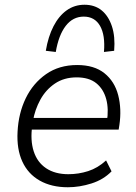

<svg xmlns="http://www.w3.org/2000/svg" viewBox="-20 -781 573 809"><path d="M266 8Q197 8 147.5 -20Q98 -48 74 -100.5Q50 -153 54 -226Q58 -304 88.5 -367Q119 -430 174 -468.5Q229 -507 305 -507Q377 -507 420 -472.5Q463 -438 478 -380Q493 -322 483 -254L480 -235H97L105 -284H451L430 -267Q439 -321 427.5 -363.5Q416 -406 385.5 -430.5Q355 -455 303 -455Q250 -455 211.5 -429Q173 -403 150 -361Q127 -319 119 -272L116 -252Q107 -190 122 -143.5Q137 -97 174.5 -72Q212 -47 268 -47Q311 -47 351.5 -60Q392 -73 427 -105L450 -59Q416 -24 365.5 -8Q315 8 266 8ZM215 -562 173 -567Q183 -627 205.5 -670.5Q228 -714 261 -737.5Q294 -761 336 -761Q379 -761 408 -737.5Q437 -714 451.5 -670.5Q466 -627 461 -567L418 -562Q424 -633 401.5 -672Q379 -711 333 -711Q287 -711 257 -672Q227 -633 215 -562Z"/></svg>

Font: Nunitoga
Style: Light Italic
Weight: 300
Italic angle: -9°
Designer: Vernon Adams
Foundry: Vernon Adams
Version: Version 1.0